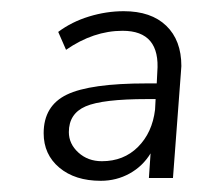

<svg xmlns="http://www.w3.org/2000/svg" viewBox="-20 -737 368 343"><path d="M304 -619 303 -605 289 -419H246L249 -463Q235 -440 211.5 -427Q188 -414 160 -414Q114 -414 86 -437.5Q58 -461 58 -499Q58 -548 99.5 -568Q141 -588 242 -588H260L261 -608Q267 -682 199 -682Q147 -682 98 -648L84 -680Q108 -698 139 -707.5Q170 -717 201 -717Q250 -717 277 -691Q304 -665 304 -619ZM257 -541 258 -560H243Q163 -560 133 -547Q103 -534 103 -501Q103 -480 120 -464.5Q137 -449 162 -449Q201 -449 226.5 -474.5Q252 -500 257 -541Z"/></svg>

Font: Muli ExtraLight
Style: Italic
Weight: 275
Italic angle: -4.541°
Designer: Vernon Adams
Foundry: Vernon Adams
Version: Version 2.001